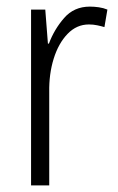

<svg xmlns="http://www.w3.org/2000/svg" viewBox="-20 -561 356 581"><path d="M252 -541Q265 -541 279 -539Q293 -537 305 -532L296 -479Q286 -482 274 -484.5Q262 -487 249 -487Q212 -487 184.5 -458.5Q157 -430 142.5 -383.5Q128 -337 129 -282V0H74V-532H117L125 -429H128Q144 -472 174 -506.5Q204 -541 252 -541Z"/></svg>

Font: Noto Sans Tamil Condensed Light
Style: Regular
Weight: 300
Width: 3
Designer: Jelle Bosma - Monotype Design Team
Foundry: Monotype Imaging Inc.
Version: Version 2.004; ttfautohint (v1.8.4.7-5d5b)